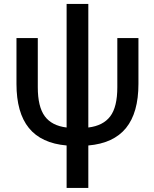

<svg xmlns="http://www.w3.org/2000/svg" viewBox="-20 -711 764 950"><path d="M417 -80.1Q490.2 -88.9 525.4 -135.3Q560.5 -181.6 560.5 -279.3V-522.5H665V-295.9Q665 -153.3 603.5 -77.6Q542 -2 417 8.8V218.8H309.6V8.8Q184.6 -2 123 -77.6Q61.5 -153.3 61.5 -295.9V-522.5H167V-279.3Q167 -182.6 201.7 -135.7Q236.3 -88.9 309.6 -80.1V-691.4H417Z"/></svg>

Font: Gen Shin Gothic Medium
Style: Regular
Weight: 500
Designer: [Source Han Sans]
Ryoko NISHIZUKA  (kana & ideographs); Paul D. Hunt (Latin, Greek & Cyrillic); Wenlong ZHANG  (bopomofo
Version: Version 1.002.20150607